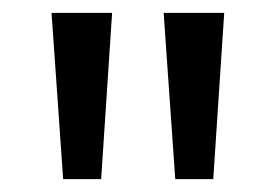

<svg xmlns="http://www.w3.org/2000/svg" viewBox="-20 -734 428 298"><path d="M154 -714 137 -456H78L60 -714ZM328 -714 311 -456H252L234 -714Z"/></svg>

Font: Noto Sans Thai Cond
Style: Regular
Weight: 400
Width: 3
Designer: Monotype Design Team
Foundry: Monotype Imaging Inc.
Version: Version 2.002; ttfautohint (v1.8.4.7-5d5b)